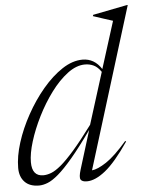

<svg xmlns="http://www.w3.org/2000/svg" viewBox="-54 -786 646 839"><g transform="rotate(-5 268.5 -366.0)"><path d="M479 -148.5Q420 -62 375 -26Q330 10 293.5 10Q272.5 10 266.2 -0.2Q260 -10.5 270 -43L322.5 -213Q271 -140.5 233.5 -96.2Q196 -52 169 -29Q142 -6 121.5 2Q101 10 83.5 10Q42.5 10 20.8 -12.8Q-1 -35.5 -1 -74.5Q-1 -125 18 -185Q37 -245 69.8 -304.2Q102.5 -363.5 144 -412.8Q185.5 -462 230.8 -491.8Q276 -521.5 320 -521.5Q372 -521.5 403 -473L468 -679Q454.5 -683.5 429 -691.5Q403.5 -699.5 382 -707L384 -712.5L533.5 -742H538L319.5 -36Q344 -38 382.8 -63.5Q421.5 -89 475 -151ZM56.5 -94.5Q56.5 -33 106 -33Q122 -33 140.5 -40Q159 -47 183.8 -67.5Q208.5 -88 243.8 -128.2Q279 -168.5 328.5 -235L399.5 -461Q384.5 -483 367 -491.2Q349.5 -499.5 329 -499.5Q291 -499.5 252.2 -470.2Q213.5 -441 178.5 -393.8Q143.5 -346.5 116 -291.5Q88.5 -236.5 72.5 -184.5Q56.5 -132.5 56.5 -94.5Z"/></g></svg>

Font: Newsreader Display Light
Style: Italic
Weight: 300
Italic angle: -17°
Designer: Hugues Gentile
Foundry: Production Type
Version: Version 1.001